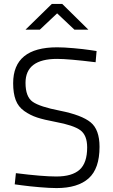

<svg xmlns="http://www.w3.org/2000/svg" viewBox="-20 -950 574 978"><path d="M472 -690 467 -633Q329 -650 271 -650Q110 -650 110 -528Q110 -457 146.5 -431.5Q183 -406 286 -386Q396 -364 441.5 -327Q487 -290 487 -202Q487 -91 431.5 -41.5Q376 8 268 8Q234 8 181 3.5Q128 -1 92 -6L55 -11L61 -68Q196 -51 267 -51Q347 -51 385.5 -85.5Q424 -120 424 -199Q424 -261 389.5 -286.5Q355 -312 263 -329Q204 -340 169 -351.5Q134 -363 103.5 -384.5Q73 -406 60 -440.5Q47 -475 47 -526Q47 -709 271 -709Q305 -709 355.5 -704.5Q406 -700 439 -695ZM110 -799 244 -930H297L430 -799H359L271 -882L183 -799Z"/></svg>

Font: TitilliumText22L Lt
Style: Thin
Weight: 300
Designer: Campivisivi
Foundry: Campivisivi
Version: 1.000